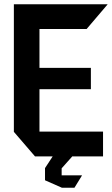

<svg xmlns="http://www.w3.org/2000/svg" viewBox="-20 -733 527 900"><path d="M144 0 45 -115V-713H484V-712L386 -597H165V-415H406V-315H165V-116H463V0H318V1L269 56V89H364V90L329 147H269V146H268L191 112V55L227 0Z"/></svg>

Font: Foldit Thin Medium
Style: Regular
Weight: 500
Version: Version 1.003